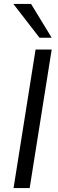

<svg xmlns="http://www.w3.org/2000/svg" viewBox="-20 -957 297 977"><path d="M49 0 161 -705H243L131 0ZM181 -765 48 -937H138L243 -765Z"/></svg>

Font: Nunito Sans 12pt ExtraLight 12pt
Style: Italic
Weight: 400
Italic angle: -9°
Version: Version 3.101;gftools[0.9.27]